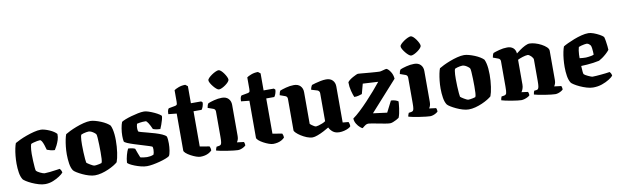

<svg xmlns="http://www.w3.org/2000/svg" viewBox="-47 -1259 5693 1766"><g transform="rotate(-10 2800.0 -375.5)"><path d="M265 0Q238 0 206 -9.5Q174 -19 144.5 -32.5Q115 -46 94 -59.5Q73 -73 68 -80Q51 -106 44.5 -146.5Q38 -187 38 -230Q38 -267 41.5 -303.5Q45 -340 51.5 -371Q58 -402 65 -419Q80 -428 109.5 -442Q139 -456 175 -469Q211 -482 247 -491Q283 -500 311 -500Q327 -500 348 -494Q369 -488 391 -478.5Q413 -469 430 -457.5Q447 -446 456 -435Q457 -406 448.5 -380Q440 -354 429 -332Q418 -310 407 -293Q387 -293 367 -298.5Q347 -304 334 -309Q328 -332 320.5 -354.5Q313 -377 304.5 -391.5Q296 -406 287 -406Q278 -406 261 -403Q244 -400 227.5 -395.5Q211 -391 202 -386Q199 -379 196.5 -364.5Q194 -350 192.5 -332Q191 -314 191 -295Q191 -266 192.5 -230.5Q194 -195 196.5 -168Q199 -141 202 -136Q205 -132 214.5 -125.5Q224 -119 236.5 -113Q249 -107 260.5 -103Q272 -99 277 -99Q296 -99 327 -102.5Q358 -106 385 -110Q412 -114 421 -115Q425 -111 430.5 -102Q436 -93 439 -78Q428 -64 401 -46Q374 -28 339 -14Q304 0 265 0Z M731 0Q706 0 675.5 -9Q645 -18 616.5 -31.5Q588 -45 567 -58Q546 -71 538 -81Q521 -106 514.5 -148Q508 -190 508 -234Q508 -272 512 -307.5Q516 -343 522 -372.5Q528 -402 535 -419Q549 -428 576.5 -441.5Q604 -455 639 -468.5Q674 -482 709.5 -491Q745 -500 773 -500Q792 -500 818 -493Q844 -486 871 -475Q898 -464 919.5 -450.5Q941 -437 952 -425Q960 -408 965 -386.5Q970 -365 972.5 -339Q975 -313 975 -282Q975 -225 967 -170Q959 -115 947 -84Q935 -73 911.5 -58.5Q888 -44 857 -30.5Q826 -17 793.5 -8.5Q761 0 731 0ZM744 -89Q749 -89 761 -90.5Q773 -92 787 -95Q801 -98 809 -101Q815 -111 816.5 -139Q818 -167 818 -201Q818 -232 817 -269Q816 -306 814 -335Q812 -364 808 -370Q804 -376 792.5 -385Q781 -394 767.5 -400.5Q754 -407 741 -407Q732 -407 718.5 -404.5Q705 -402 692.5 -398.5Q680 -395 672 -391Q668 -386 665.5 -371.5Q663 -357 662 -337.5Q661 -318 661 -296Q661 -264 662.5 -227.5Q664 -191 666.5 -163.5Q669 -136 671 -129Q673 -126 682 -120Q691 -114 703 -106.5Q715 -99 726 -94Q737 -89 744 -89Z M1217 0Q1191 0 1161.5 -7.5Q1132 -15 1105 -25.5Q1078 -36 1060 -46.5Q1042 -57 1040 -63Q1042 -98 1052 -134Q1062 -170 1073 -190Q1094 -189 1112 -185Q1130 -181 1137 -176Q1143 -160 1151.5 -135.5Q1160 -111 1169 -91Q1180 -87 1201 -84.5Q1222 -82 1232 -82Q1244 -82 1261 -84.5Q1278 -87 1293 -94Q1296 -100 1298.5 -113Q1301 -126 1301 -140Q1301 -148 1300 -156Q1299 -164 1298 -166Q1295 -170 1270 -178Q1245 -186 1208.5 -197Q1172 -208 1135.5 -219.5Q1099 -231 1073 -242Q1047 -253 1044 -262Q1042 -271 1041 -286.5Q1040 -302 1040 -314Q1040 -347 1046 -383Q1052 -419 1061 -441Q1072 -449 1097.5 -459Q1123 -469 1155 -478Q1187 -487 1218.5 -493.5Q1250 -500 1275 -500Q1292 -500 1317.5 -491.5Q1343 -483 1369 -471Q1395 -459 1413 -447Q1431 -435 1431 -430Q1431 -417 1425 -395.5Q1419 -374 1411 -352Q1403 -330 1396 -315Q1370 -316 1352.5 -320Q1335 -324 1328 -328Q1314 -361 1299 -385Q1284 -409 1275 -409Q1260 -409 1246.5 -408.5Q1233 -408 1220 -405.5Q1207 -403 1193 -400Q1189 -388 1188 -377.5Q1187 -367 1187 -359Q1187 -350 1188 -343.5Q1189 -337 1191 -329Q1195 -325 1218 -318.5Q1241 -312 1274.5 -303.5Q1308 -295 1343 -284.5Q1378 -274 1405 -262Q1432 -250 1443 -237Q1447 -226 1448.5 -206.5Q1450 -187 1450 -171Q1450 -138 1444.5 -103.5Q1439 -69 1430 -56Q1418 -47 1393 -37.5Q1368 -28 1336 -19.5Q1304 -11 1272.5 -5.5Q1241 0 1217 0Z M1716 0Q1700 0 1676 -8.5Q1652 -17 1627 -30.5Q1602 -44 1585.5 -58.5Q1569 -73 1569 -84V-429L1492 -437Q1492 -463 1497 -475.5Q1502 -488 1507 -490L1567 -501Q1576 -503 1581.5 -508Q1587 -513 1587 -536V-644Q1598 -653 1627.5 -664.5Q1657 -676 1692 -676L1714 -659V-500H1810L1822 -488Q1821 -469 1814.5 -450.5Q1808 -432 1800 -423H1725V-94L1814 -79Q1817 -74 1820 -64Q1823 -54 1823 -40Q1812 -28 1795 -18.5Q1778 -9 1758 -4.5Q1738 0 1716 0Z M2066 0Q2055 0 2027.5 -3Q2000 -6 1967.5 -11Q1935 -16 1907 -21.5Q1879 -27 1867 -31Q1867 -38 1870.5 -48Q1874 -58 1877 -65L1902 -69Q1912 -71 1917.5 -76.5Q1923 -82 1925.5 -98Q1928 -114 1928 -147V-385Q1928 -395 1923 -402.5Q1918 -410 1909 -413L1858 -431Q1860 -443 1863 -453.5Q1866 -464 1873 -472Q1891 -480 1929 -490Q1967 -500 2003 -500Q2042 -500 2063.5 -477.5Q2085 -455 2085 -419V-128Q2085 -107 2079 -92Q2073 -77 2069 -72L2133 -64Q2135 -59 2137.5 -50.5Q2140 -42 2140 -32Q2135 -25 2121.5 -17Q2108 -9 2093.5 -4.5Q2079 0 2066 0ZM1991 -580Q1982 -580 1968.5 -591Q1955 -602 1941.5 -618.5Q1928 -635 1918.5 -651.5Q1909 -668 1909 -679Q1909 -689 1921.5 -701.5Q1934 -714 1952 -726.5Q1970 -739 1988 -747Q2006 -755 2016 -755Q2026 -755 2039 -743.5Q2052 -732 2064 -715Q2076 -698 2084 -681.5Q2092 -665 2092 -654Q2092 -645 2081 -632.5Q2070 -620 2053.5 -608Q2037 -596 2020 -588Q2003 -580 1991 -580Z M2395 0Q2379 0 2355 -8.5Q2331 -17 2306 -30.5Q2281 -44 2264.5 -58.5Q2248 -73 2248 -84V-429L2171 -437Q2171 -463 2176 -475.5Q2181 -488 2186 -490L2246 -501Q2255 -503 2260.5 -508Q2266 -513 2266 -536V-644Q2277 -653 2306.5 -664.5Q2336 -676 2371 -676L2393 -659V-500H2489L2501 -488Q2500 -469 2493.5 -450.5Q2487 -432 2479 -423H2404V-94L2493 -79Q2496 -74 2499 -64Q2502 -54 2502 -40Q2491 -28 2474 -18.5Q2457 -9 2437 -4.5Q2417 0 2395 0Z M2764 4Q2738 4 2709.5 -7.5Q2681 -19 2656 -35Q2631 -51 2615.5 -66.5Q2600 -82 2600 -90V-385Q2600 -395 2595 -402.5Q2590 -410 2581 -413L2531 -431Q2533 -443 2536 -453.5Q2539 -464 2545 -472Q2562 -479 2600 -489.5Q2638 -500 2675 -500Q2714 -500 2735.5 -477.5Q2757 -455 2757 -419V-123Q2762 -118 2772.5 -110Q2783 -102 2794 -96Q2805 -90 2812 -90Q2819 -90 2835.5 -94.5Q2852 -99 2870.5 -106.5Q2889 -114 2901 -123V-385Q2901 -394 2896 -401.5Q2891 -409 2882 -413L2825 -430Q2827 -445 2832 -456.5Q2837 -468 2840 -472Q2851 -476 2874 -482.5Q2897 -489 2924.5 -494.5Q2952 -500 2976 -500Q3015 -500 3036.5 -477.5Q3058 -455 3058 -419V-83L3112 -78Q3115 -72 3118 -61.5Q3121 -51 3121 -37Q3116 -29 3098.5 -20Q3081 -11 3058 -5.5Q3035 0 3015 0Q2976 0 2953 -18.5Q2930 -37 2919 -61Q2901 -50 2871 -34Q2841 -18 2811 -7Q2781 4 2764 4Z M3230 0Q3225 0 3208 -14Q3191 -28 3176.5 -51.5Q3162 -75 3161 -102Q3191 -123 3228.5 -158Q3266 -193 3305.5 -235Q3345 -277 3381 -318.5Q3417 -360 3445 -395L3302 -403L3277 -310Q3266 -306 3245.5 -300.5Q3225 -295 3204 -296Q3194 -319 3184 -357.5Q3174 -396 3174 -438Q3180 -448 3194.5 -459Q3209 -470 3225.5 -479Q3242 -488 3255.5 -494Q3269 -500 3274 -500Q3279 -500 3298 -498.5Q3317 -497 3343 -494.5Q3369 -492 3395.5 -490Q3422 -488 3443 -486.5Q3464 -485 3473 -485Q3482 -485 3496.5 -489Q3511 -493 3525 -496.5Q3539 -500 3542 -498Q3558 -491 3576.5 -463Q3595 -435 3598 -397L3347 -118L3477 -101L3530 -205Q3550 -205 3569 -199Q3588 -193 3598 -185Q3598 -179 3596.5 -161.5Q3595 -144 3592 -121Q3589 -98 3584 -75.5Q3579 -53 3572 -36Q3562 -29 3546.5 -20.5Q3531 -12 3514.5 -6Q3498 0 3487 0Q3472 0 3443 -5Q3414 -10 3383 -16Q3352 -22 3325.5 -27Q3299 -32 3289 -32Q3275 -32 3264 -25.5Q3253 -19 3230 0Z M3861 0Q3850 0 3822.5 -3Q3795 -6 3762.5 -11Q3730 -16 3702 -21.5Q3674 -27 3662 -31Q3662 -38 3665.5 -48Q3669 -58 3672 -65L3697 -69Q3707 -71 3712.5 -76.5Q3718 -82 3720.5 -98Q3723 -114 3723 -147V-385Q3723 -395 3718 -402.5Q3713 -410 3704 -413L3653 -431Q3655 -443 3658 -453.5Q3661 -464 3668 -472Q3686 -480 3724 -490Q3762 -500 3798 -500Q3837 -500 3858.5 -477.5Q3880 -455 3880 -419V-128Q3880 -107 3874 -92Q3868 -77 3864 -72L3928 -64Q3930 -59 3932.5 -50.5Q3935 -42 3935 -32Q3930 -25 3916.5 -17Q3903 -9 3888.5 -4.5Q3874 0 3861 0ZM3786 -580Q3777 -580 3763.5 -591Q3750 -602 3736.5 -618.5Q3723 -635 3713.5 -651.5Q3704 -668 3704 -679Q3704 -689 3716.5 -701.5Q3729 -714 3747 -726.5Q3765 -739 3783 -747Q3801 -755 3811 -755Q3821 -755 3834 -743.5Q3847 -732 3859 -715Q3871 -698 3879 -681.5Q3887 -665 3887 -654Q3887 -645 3876 -632.5Q3865 -620 3848.5 -608Q3832 -596 3815 -588Q3798 -580 3786 -580Z M4222 0Q4197 0 4166.5 -9Q4136 -18 4107.5 -31.5Q4079 -45 4058 -58Q4037 -71 4029 -81Q4012 -106 4005.5 -148Q3999 -190 3999 -234Q3999 -272 4003 -307.5Q4007 -343 4013 -372.5Q4019 -402 4026 -419Q4040 -428 4067.5 -441.5Q4095 -455 4130 -468.5Q4165 -482 4200.5 -491Q4236 -500 4264 -500Q4283 -500 4309 -493Q4335 -486 4362 -475Q4389 -464 4410.5 -450.5Q4432 -437 4443 -425Q4451 -408 4456 -386.5Q4461 -365 4463.5 -339Q4466 -313 4466 -282Q4466 -225 4458 -170Q4450 -115 4438 -84Q4426 -73 4402.5 -58.5Q4379 -44 4348 -30.5Q4317 -17 4284.5 -8.5Q4252 0 4222 0ZM4235 -89Q4240 -89 4252 -90.5Q4264 -92 4278 -95Q4292 -98 4300 -101Q4306 -111 4307.5 -139Q4309 -167 4309 -201Q4309 -232 4308 -269Q4307 -306 4305 -335Q4303 -364 4299 -370Q4295 -376 4283.5 -385Q4272 -394 4258.5 -400.5Q4245 -407 4232 -407Q4223 -407 4209.5 -404.5Q4196 -402 4183.5 -398.5Q4171 -395 4163 -391Q4159 -386 4156.5 -371.5Q4154 -357 4153 -337.5Q4152 -318 4152 -296Q4152 -264 4153.5 -227.5Q4155 -191 4157.5 -163.5Q4160 -136 4162 -129Q4164 -126 4173 -120Q4182 -114 4194 -106.5Q4206 -99 4217 -94Q4228 -89 4235 -89Z M4713 0Q4702 0 4676.5 -3Q4651 -6 4621.5 -11Q4592 -16 4567 -21.5Q4542 -27 4530 -31Q4530 -39 4533 -48.5Q4536 -58 4539 -65L4564 -69Q4581 -72 4585.5 -87Q4590 -102 4590 -147V-385Q4590 -394 4585.5 -401.5Q4581 -409 4571 -413L4522 -431Q4524 -443 4527 -453.5Q4530 -464 4536 -472Q4553 -479 4591.5 -489.5Q4630 -500 4667 -500Q4702 -500 4723 -482Q4744 -464 4747 -430Q4762 -442 4785 -458.5Q4808 -475 4833 -487.5Q4858 -500 4876 -500Q4899 -500 4928.5 -491.5Q4958 -483 4985 -468.5Q5012 -454 5030 -437Q5048 -420 5048 -402V-128Q5048 -107 5042 -92.5Q5036 -78 5032 -72L5097 -64Q5099 -59 5101.5 -50Q5104 -41 5104 -32Q5099 -25 5085.5 -17Q5072 -9 5057.5 -4.5Q5043 0 5030 0Q5018 0 4991 -3Q4964 -6 4932 -11Q4900 -16 4873.5 -21.5Q4847 -27 4835 -31Q4835 -39 4838 -48.5Q4841 -58 4844 -65L4864 -67Q4875 -68 4880.5 -75Q4886 -82 4888.5 -98.5Q4891 -115 4891 -147V-348Q4891 -355 4885.5 -364Q4880 -373 4872 -381Q4864 -389 4855.5 -394Q4847 -399 4841 -399Q4833 -399 4820 -396.5Q4807 -394 4793 -389.5Q4779 -385 4766.5 -380Q4754 -375 4747 -371V-139Q4747 -118 4740 -99.5Q4733 -81 4726 -72L4786 -64Q4788 -61 4790.5 -51.5Q4793 -42 4793 -32Q4788 -25 4773 -17Q4758 -9 4741.5 -4.5Q4725 0 4713 0Z M5384 0Q5357 0 5325 -9.5Q5293 -19 5263.5 -32.5Q5234 -46 5213 -59.5Q5192 -73 5187 -80Q5170 -106 5163.5 -146.5Q5157 -187 5157 -230Q5157 -267 5160.5 -303.5Q5164 -340 5170.5 -371Q5177 -402 5184 -419Q5198 -428 5226.5 -441.5Q5255 -455 5290 -468.5Q5325 -482 5360.5 -491Q5396 -500 5425 -500Q5446 -500 5473.5 -490Q5501 -480 5526.5 -466Q5552 -452 5563 -440Q5568 -425 5572 -400Q5576 -375 5578.5 -351.5Q5581 -328 5581 -317Q5567 -299 5548.5 -282.5Q5530 -266 5511.5 -253Q5493 -240 5479 -233Q5452 -227 5423 -223Q5394 -219 5365 -217Q5336 -215 5309 -214Q5311 -180 5312.5 -160.5Q5314 -141 5318 -136Q5321 -132 5331 -126Q5341 -120 5354 -114Q5367 -108 5378.5 -103.5Q5390 -99 5396 -99Q5411 -99 5431 -100.5Q5451 -102 5473.5 -104Q5496 -106 5517.5 -108.5Q5539 -111 5557 -114Q5562 -109 5567 -100Q5572 -91 5574 -77Q5563 -63 5534.5 -45Q5506 -27 5467.5 -13.5Q5429 0 5384 0ZM5366 -283Q5379 -284 5392 -285.5Q5405 -287 5417.5 -289.5Q5430 -292 5440 -297Q5440 -308 5439 -324Q5438 -340 5436 -356.5Q5434 -373 5429 -384Q5423 -392 5416 -397.5Q5409 -403 5402.5 -405Q5396 -407 5392 -407Q5385 -407 5370.5 -404.5Q5356 -402 5341.5 -398Q5327 -394 5318 -390Q5314 -377 5311 -358Q5308 -339 5307.5 -320.5Q5307 -302 5307 -287Q5322 -285 5337 -284Q5352 -283 5366 -283Z"/></g></svg>

Font: Texturina Medium 12pt ExtraBold
Style: Regular
Weight: 800
Version: Version 1.002